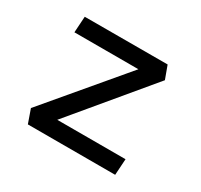

<svg xmlns="http://www.w3.org/2000/svg" viewBox="-114 -662 849 810"><g transform="rotate(30 310.0 -257.0)"><path d="M81.2 -66.2 407.7 -453.3 428 -434.7H80.3L85.3 -513.3L488.7 -513.8L512 -450.5L178.5 -50.3L160.3 -78.8H534.8L529.8 0H104.5Z"/></g></svg>

Font: Monaspace Krypton Var ExLight
Style: Regular
Weight: 200
Designer: Riley Cran and the Lettermatic Team
Version: Version 1.200 (Monaspace Krypton Var)